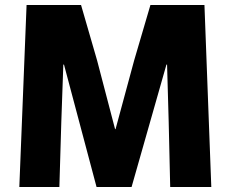

<svg xmlns="http://www.w3.org/2000/svg" viewBox="-20 -748 924 768"><path d="M86.3 -728H304.2L368.3 -506.7L440.3 -231.5H442.2L516.7 -506.7L581.7 -728H797.8L825.2 0H660.8L654.8 -259.3L648.3 -489.5H645.7L506.3 0H366.2L236 -489.5H233.3L225.2 -259.3L217.5 0H57.3Z"/></svg>

Font: Murecho Thin
Style: Regular
Weight: 100
Designer: Neil Summerour
Foundry: Positype
Version: Version 1.010